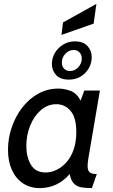

<svg xmlns="http://www.w3.org/2000/svg" viewBox="-20 -954 580 984"><path d="M184 10Q134 10 97.5 -14.5Q61 -39 41 -83Q21 -127 21 -186Q21 -245 40 -301Q59 -357 93.5 -402Q128 -447 175.5 -473.5Q223 -500 279 -500Q310 -500 342 -488Q374 -476 393 -438L412 -490H492L433 -143Q431 -131 430 -121Q429 -111 429 -104Q429 -80 439.5 -71Q450 -62 476 -62L451 10Q422 10 399 6.5Q376 3 360 -12Q344 -27 337 -62Q307 -27 268.5 -8.5Q230 10 184 10ZM214 -70Q242 -70 270 -83.5Q298 -97 321 -123Q344 -149 357.5 -187.5Q371 -226 371 -277Q371 -352 341.5 -386Q312 -420 269 -420Q225 -420 190 -390Q155 -360 135 -311Q115 -262 115 -205Q115 -149 138.5 -109.5Q162 -70 214 -70ZM333 -546Q289 -546 267.5 -569.5Q246 -593 246 -626Q246 -658 262 -684Q278 -710 304.5 -726Q331 -742 363 -742Q407 -742 428.5 -718Q450 -694 450 -662Q450 -614 416.5 -580Q383 -546 333 -546ZM338 -590Q363 -590 381 -609Q399 -628 399 -655Q399 -674 387 -686Q375 -698 358 -698Q334 -698 315.5 -679Q297 -660 297 -634Q297 -613 309 -601.5Q321 -590 338 -590ZM295 -775 303 -839 474 -934 460 -833Z"/></svg>

Font: Cabin VF Beta
Style: Italic
Weight: 400
Italic angle: -7°
Designer: Pablo Impallari
Foundry: Pablo Impallari. http://www.impallari.com Igino Marini. http://www.ikern.com
Version: Version 2.300